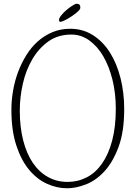

<svg xmlns="http://www.w3.org/2000/svg" viewBox="-20 -992 727 1028"><path d="M410 -950Q410 -942 396 -929.5Q382 -917 364 -905Q346 -893 328.5 -884Q311 -875 304 -875Q296 -875 296 -886Q296 -895 308 -910Q320 -925 336 -938.5Q352 -952 368 -962Q384 -972 391 -972Q399 -972 404.5 -968Q410 -964 410 -950ZM86 -400Q86 -312 104 -241Q122 -170 155.5 -120.5Q189 -71 236.5 -44.5Q284 -18 342 -18Q397 -18 444.5 -42.5Q492 -67 526.5 -116.5Q561 -166 580.5 -239Q600 -312 600 -410Q600 -493 582 -565.5Q564 -638 532.5 -691.5Q501 -745 457.5 -776Q414 -807 362 -807Q291 -807 239.5 -770.5Q188 -734 153.5 -675.5Q119 -617 102.5 -544.5Q86 -472 86 -400ZM41 -404Q41 -455 50 -507Q59 -559 77 -607Q95 -655 121.5 -697.5Q148 -740 183 -771Q218 -802 261.5 -820Q305 -838 356 -838Q424 -838 478 -803.5Q532 -769 569 -710Q606 -651 625.5 -573Q645 -495 645 -408Q645 -286 614.5 -204.5Q584 -123 538.5 -74Q493 -25 439.5 -4.5Q386 16 340 16Q284 16 230.5 -8.5Q177 -33 135 -84Q93 -135 67 -214.5Q41 -294 41 -404Z"/></svg>

Font: Life Savers
Style: Regular
Weight: 400
Designer: Pablo Impallari, Rodrigo Fuenzalida, Brenda Gallo
Foundry: Pablo Impallari, Rodrigo Fuenzalida, Brenda Gallo
Version: Version 3.001; ttfautohint (v0.95) -l 8 -r 50 -G 200 -x 14 -